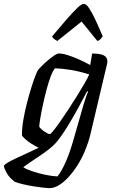

<svg xmlns="http://www.w3.org/2000/svg" viewBox="-87 -778 602 998"><path d="M170 200Q160 200 137.5 197.5Q115 195 87.5 190.5Q60 186 34 180Q8 174 -10 167Q-39 145 -52 121.5Q-65 98 -67 85Q-65 78 -47.5 67.5Q-30 57 -3 44.5Q24 32 54.5 18Q85 4 114 -10Q95 -19 75.5 -31.5Q56 -44 42.5 -56.5Q29 -69 27 -75Q27 -112 34.5 -156Q42 -200 53.5 -244Q65 -288 76.5 -325Q88 -362 97.5 -385.5Q107 -409 110 -413Q116 -421 130 -435Q144 -449 161.5 -464Q179 -479 194.5 -489.5Q210 -500 219 -500Q238 -500 265 -491.5Q292 -483 322.5 -469.5Q353 -456 382 -440L392 -500Q401 -500 414.5 -499Q428 -498 441 -494.5Q454 -491 462.5 -482.5Q471 -474 471 -459Q471 -458 471 -454.5Q471 -451 470 -448L382 -76Q372 -36 355.5 4Q339 44 317 79Q295 114 270 141.5Q245 169 219.5 184.5Q194 200 170 200ZM212 139Q232 114 253 67.5Q274 21 293 -45L347 -233Q354 -256 360.5 -275.5Q367 -295 371 -301L366 -304Q346 -265 318 -214Q290 -163 260.5 -115.5Q231 -68 204 -36Q191 -21 167.5 -2.5Q144 16 117.5 33.5Q91 51 68.5 66.5Q46 82 34 91Q48 101 80 112Q112 123 148.5 130.5Q185 138 212 139ZM172 -81Q176 -81 190.5 -98.5Q205 -116 225 -145Q245 -174 268 -208.5Q291 -243 312.5 -278Q334 -313 351.5 -343Q369 -373 377 -391Q327 -407 281 -414.5Q235 -422 199 -423Q188 -411 176.5 -380.5Q165 -350 154.5 -310.5Q144 -271 135.5 -231Q127 -191 122 -160.5Q117 -130 117 -119Q126 -106 145 -93.5Q164 -81 172 -81ZM211 -565Q201 -570 193.5 -576Q186 -582 184 -589Q226 -639 259 -677Q292 -715 314.5 -736.5Q337 -758 349 -758Q361 -758 375.5 -736.5Q390 -715 408 -677Q426 -639 447 -589Q443 -584 436.5 -576Q430 -568 419 -565L337 -666Z"/></svg>

Font: Texturina Medium 12pt Medium
Style: Italic
Weight: 500
Italic angle: -11°
Version: Version 1.002